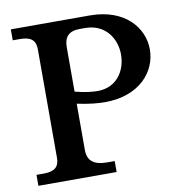

<svg xmlns="http://www.w3.org/2000/svg" viewBox="-79 -773 796 846"><g transform="rotate(-10 319.0 -350.0)"><path d="M25 0H375V-49H342C281 -49 254 -72 254 -120V-327C309 -315 351 -312 378 -312C535 -312 613 -409 613 -507C613 -604 535 -700 378 -700H25V-651H58C106 -651 127 -633 127 -593V-107C127 -67 106 -49 58 -49H25ZM254 -381V-578C254 -627 276 -649 325 -649H348C439 -649 484 -578 484 -507C484 -435 441 -366 355 -366C334 -366 300 -369 254 -381Z"/></g></svg>

Font: LT Superior Serif Semibold
Style: Regular
Weight: 600
Designer: Daniel Lyons
Foundry: LyonsType
Version: Version 2.120;FEAKit 1.0